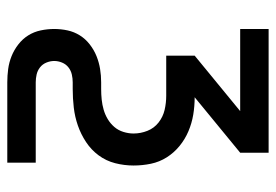

<svg xmlns="http://www.w3.org/2000/svg" viewBox="-138 -422 775 540"><g transform="rotate(90 250.0 -152.5)"><path d="M438 215H212Q193 215 174.5 212.5Q156 210 138.5 203Q121 196 105.5 184Q90 172 80 156Q70 140 66 121Q62 102 62 83Q62 64 66 45.5Q70 27 80 11Q90 -5 105.5 -17Q121 -29 138.5 -36Q156 -43 174.5 -46Q193 -49 212 -49H231Q246 -49 260.5 -50.5Q275 -52 289 -56Q303 -60 315.5 -67.5Q328 -75 337.5 -86Q347 -97 351.5 -111.5Q356 -126 356 -140Q356 -160 348.5 -179Q341 -198 325 -210.5Q309 -223 289.5 -227.5Q270 -232 250 -232H137V-312L293 -440H62V-520H410V-440L254 -312Q279 -312 303 -308Q327 -304 349.5 -294.5Q372 -285 391 -269.5Q410 -254 423 -233.5Q436 -213 441 -189Q446 -165 446 -140Q446 -114 439.5 -88.5Q433 -63 417.5 -42Q402 -21 380 -6.5Q358 8 333.5 16.5Q309 25 283 28Q257 31 231 31H212Q201 31 190 33.5Q179 36 170 43Q161 50 156.5 61Q152 72 152 83Q152 94 156.5 105Q161 116 170 123Q179 130 190 132.5Q201 135 212 135H438Z"/></g></svg>

Font: Iosevka Fixed Medium
Style: Regular
Weight: 500
Monospace: yes
Designer: Belleve Invis
Foundry: Belleve Invis
Version: Version 32.3.0